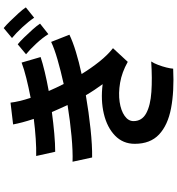

<svg xmlns="http://www.w3.org/2000/svg" viewBox="20 -921 960 1040"><g transform="rotate(-90 500.0 -401.0)"><path d="M648 57Q525 63 433.5 45.5Q342 28 291.5 -19.5Q241 -67 241 -151Q241 -215 285.5 -258Q330 -301 403.5 -318.5Q477 -336 564 -325Q548 -347 533 -369.5Q518 -392 504 -416Q411 -400 321 -390.5Q231 -381 167 -382L144 -488Q200 -486 282 -493.5Q364 -501 451 -515Q441 -537 431.5 -558Q422 -579 413 -600Q353 -592 297 -587Q241 -582 198 -582L175 -685Q216 -684 268.5 -687.5Q321 -691 376 -698Q365 -731 357.5 -759.5Q350 -788 346 -810L464 -824Q469 -779 490 -715Q547 -726 597 -738.5Q647 -751 681 -764L711 -661Q678 -650 630 -638.5Q582 -627 527 -617Q535 -598 545 -577Q555 -556 565 -536Q637 -552 697.5 -569.5Q758 -587 793 -604L832 -505Q795 -487 739.5 -470Q684 -453 619 -439Q651 -387 686.5 -342.5Q722 -298 759 -269L685 -189Q628 -221 571.5 -230.5Q515 -240 468 -233Q421 -226 392.5 -206Q364 -186 364 -158Q364 -112 406.5 -89Q449 -66 522 -61Q595 -56 687 -62Q677 -47 668.5 -24.5Q660 -2 654.5 20Q649 42 648 57ZM835 -619Q816 -650 784 -684.5Q752 -719 726 -740L780 -785Q795 -773 817 -750.5Q839 -728 860 -704.5Q881 -681 892 -664ZM924 -696Q904 -726 872 -760.5Q840 -795 814 -816L868 -861Q883 -849 905 -826.5Q927 -804 948 -781Q969 -758 980 -741Z"/></g></svg>

Font: Zen Kaku Gothic New
Style: Bold
Weight: 700
Designer: Yoshimichi Ohira
Foundry: Positype
Version: Version 1.002